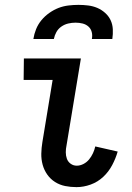

<svg xmlns="http://www.w3.org/2000/svg" viewBox="-20 -760 540 788"><path d="M294 8Q270 8 247.5 3.5Q225 -1 206 -13Q187 -25 174 -43.5Q161 -62 155 -84Q149 -106 149.5 -129.5Q150 -153 154 -177L196 -432H77L78 -520H312L253 -163Q250 -149 250 -135Q250 -121 254.5 -108.5Q259 -96 270 -88Q281 -80 295 -80Q309 -80 322.5 -87Q336 -94 345.5 -105.5Q355 -117 361.5 -131Q368 -145 371 -159L463 -138Q455 -110 440.5 -82.5Q426 -55 403.5 -34Q381 -13 352 -2.5Q323 8 294 8ZM117 -600Q120 -620 128 -640Q136 -660 150 -677Q164 -694 182.5 -707Q201 -720 220.5 -727.5Q240 -735 261 -737.5Q282 -740 302 -740Q322 -740 342 -737.5Q362 -735 379.5 -727.5Q397 -720 411.5 -707Q426 -694 434 -677Q442 -660 443 -640Q444 -620 441 -600H357Q360 -615 356.5 -628.5Q353 -642 343 -651Q333 -660 319 -663.5Q305 -667 290 -667Q275 -667 260 -663.5Q245 -660 232 -651Q219 -642 211.5 -628.5Q204 -615 201 -600Z"/></svg>

Font: Iosevka Curly Semibold
Style: Italic
Weight: 600
Italic angle: -9°
Monospace: yes
Designer: Belleve Invis
Foundry: Belleve Invis
Version: Version 22.1.2; ttfautohint (v1.8.4)